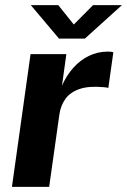

<svg xmlns="http://www.w3.org/2000/svg" viewBox="-20 -728 495 748"><path d="M26.5 0 99 -517H238.5L221.5 -394.5Q239 -434 265.5 -463.8Q292 -493.5 326.2 -510.2Q360.5 -527 400.5 -527Q407.5 -527 413.2 -526.2Q419 -525.5 421.5 -524L402 -385Q398 -387 392.2 -387.5Q386.5 -388 382 -388.5Q325.5 -393.5 289.8 -381.2Q254 -369 235.2 -343.2Q216.5 -317.5 211.5 -283L171.5 0ZM210 -577.5 100 -708H207L267.5 -632.5L342.5 -708H455L310.5 -577.5Z"/></svg>

Font: Public Sans Thin
Style: Bold Italic
Weight: 700
Italic angle: -8°
Version: Version 2.001